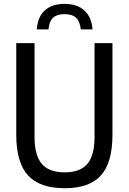

<svg xmlns="http://www.w3.org/2000/svg" viewBox="-20 -963 665 992"><path d="M314 9.5Q185.5 9.5 124.8 -56.8Q64 -123 64 -267V-740H158.5V-255.5Q158.5 -160.5 195.8 -116.5Q233 -72.5 314 -72.5Q394.5 -72.5 431.5 -116.5Q468.5 -160.5 468.5 -255.5V-740H561V-267Q561 -123 501.5 -56.8Q442 9.5 314 9.5ZM170 -811Q175 -876.5 212 -909.8Q249 -943 313.5 -943Q377.5 -943 415.2 -909.5Q453 -876 458 -811H397.5Q392.5 -853.5 372.5 -871.8Q352.5 -890 313.5 -890Q274.5 -890 254.5 -871.8Q234.5 -853.5 230.5 -811Z"/></svg>

Font: Encode Sans Condensed Medium
Style: Regular
Weight: 500
Width: 3
Designer: Multiple Designers
Foundry: Impallari Type
Version: Version 3.000; ttfautohint (v1.8.3) -l 8 -r 50 -G 200 -x 14 